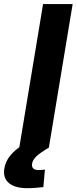

<svg xmlns="http://www.w3.org/2000/svg" viewBox="-84 -748 388 973"><path d="M284.2 -727.5 163.6 0H13.7L134.3 -727.5ZM53.7 205.6Q-7.8 205.6 -38.8 179.7Q-69.8 153.8 -62 105.5Q-56.2 69.8 -31.5 39.8Q-6.8 9.8 37.1 -18.1L163.6 0Q120.1 25.9 101.1 43.7Q82 61.5 78.6 81.5Q76.2 97.2 84.5 105.5Q92.8 113.8 112.3 113.8Q120.1 113.8 128.2 113Q136.2 112.3 143.6 111.3L135.7 200.2Q119.1 202.1 96.4 203.9Q73.7 205.6 53.7 205.6Z"/></svg>

Font: Inter 28pt
Style: Bold Italic
Weight: 700
Italic angle: -9.3988°
Designer: Rasmus Andersson
Foundry: rsms
Version: Version 4.001;git-66647c0bb